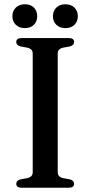

<svg xmlns="http://www.w3.org/2000/svg" viewBox="-20 -878 423 898"><path d="M250 -72Q250 -51 274.5 -45L307.5 -39Q326.5 -33.5 326.5 -18.5Q326.5 0 302 0H81Q56 0 56 -18.5Q56 -33.5 75.5 -39L108 -45Q133 -51 133 -72V-628Q133 -649 108 -655L75.5 -661Q56 -666.5 56 -681.5Q56 -700 81 -700H302Q326.5 -700 326.5 -681.5Q326.5 -666.5 307.5 -661L274.5 -655Q250 -649 250 -628ZM96.5 -746.5Q70 -746.5 54 -762Q38 -777.5 38 -802Q38 -827 54 -842.5Q70 -858 96.5 -858Q123 -858 138.5 -842.5Q154 -827 154 -802Q154 -777.5 138.5 -762Q123 -746.5 96.5 -746.5ZM285.5 -746.5Q259.5 -746.5 243.5 -762Q227.5 -777.5 227.5 -802Q227.5 -827 243.5 -842.5Q259.5 -858 285.5 -858Q312.5 -858 328.2 -842.5Q344 -827 344 -802Q344 -777.5 328.2 -762Q312.5 -746.5 285.5 -746.5Z"/></svg>

Font: Fraunces 9pt
Style: Regular
Weight: 400
Version: Version 1.000;[b76b70a41]